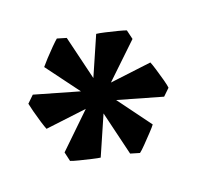

<svg xmlns="http://www.w3.org/2000/svg" viewBox="-69 -792 551 538"><g transform="rotate(15 207.0 -523.5)"><path d="M231 -568.4 323.2 -651.4Q329.6 -647.5 344 -636.2Q358.4 -625 372.3 -613.3Q386.2 -601.6 390.6 -596.2L385.3 -568.8L257.8 -524.9L374.5 -485.4Q374.5 -478 371.8 -460Q369.1 -441.9 366.2 -423.8Q363.3 -405.8 360.8 -398.9L334.5 -390.1L233.4 -479.5L257.8 -357.9Q251.5 -354.5 234.6 -347.7Q217.8 -340.8 200.9 -334.5Q184.1 -328.1 177.2 -326.7L156.2 -345.7L182.1 -479L90.3 -396.5Q84 -400.4 69.6 -411.6Q55.2 -422.9 41.5 -434.6Q27.8 -446.3 22.9 -451.2L28.3 -479L156.2 -522.9L39.1 -562Q39.6 -569.8 42 -587.9Q44.4 -606 47.6 -624Q50.8 -642.1 52.7 -648.4L79.1 -657.2L180.2 -567.9L155.8 -689.5Q162.6 -693.4 179.4 -700.2Q196.3 -707 213.1 -713.4Q230 -719.7 236.3 -721.2L257.8 -702.1Z"/></g></svg>

Font: Namdhinggo ExtraBold
Style: Regular
Weight: 800
Designer: Victor Gaultney
Foundry: SIL International
Version: Version 3.001